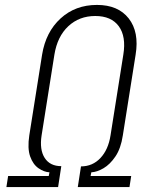

<svg xmlns="http://www.w3.org/2000/svg" viewBox="-20 -760 640 780"><path d="M6 0 13 -45H178L181 -60Q159 -61 136.5 -76.5Q114 -92 102.5 -124.5Q91 -157 99 -210L151 -538Q166 -630 226 -685Q286 -740 374 -740Q460 -740 503 -685Q546 -630 531 -538L479 -210Q471 -157 449 -124.5Q427 -92 400.5 -76.5Q374 -61 351 -60L348 -45H513L506 0H296L309 -84Q356 -84 388 -118Q420 -152 429 -210L481 -538Q493 -612 462.5 -653.5Q432 -695 367 -695Q302 -695 257.5 -653.5Q213 -612 201 -538L149 -210Q140 -152 161.5 -118.5Q183 -85 229 -85L216 0Z"/></svg>

Font: JetBrains Mono Thin
Style: Italic
Weight: 100
Italic angle: -9°
Monospace: yes
Designer: Philipp Nurullin, Konstantin Bulenkov
Foundry: JetBrains
Version: Version 2.305; ttfautohint (v1.8.4.7-5d5b)